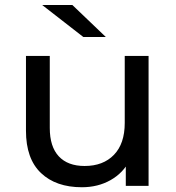

<svg xmlns="http://www.w3.org/2000/svg" viewBox="-20 -758 717 783"><path d="M85.9 -224.9V-529.9H183V-236Q183 -159.9 219.7 -120.5Q256.4 -81.1 325.1 -81.1Q400.7 -81.1 444.7 -126.6Q488.7 -172.1 488.7 -256.6V-529.9H585.9V0H493V-142.6L508.7 -104.4Q482.4 -52.6 430.9 -23.5Q379.4 5.6 314.1 5.6Q208.1 5.6 147 -52.5Q85.9 -110.6 85.9 -224.9ZM152 -737.6H275.1L411.7 -607H320Z"/></svg>

Font: iiserrat Thin
Style: Regular
Weight: 100
Designer: Akira Ohta
Foundry: Akira Ohta
Version: Version 1.200;Glyphs 3.3.1 (3343)